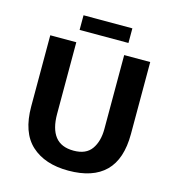

<svg xmlns="http://www.w3.org/2000/svg" viewBox="-115 -869 890 976"><g transform="rotate(15 330.5 -380.5)"><path d="M67 -630H204V-253Q204 -175 235.5 -134.5Q267 -94 333 -94Q398 -94 427 -135Q456 -176 456 -241V-630H593V-251Q593 -119 527.5 -54Q462 11 333 11Q209 11 138 -54Q67 -119 67 -256ZM461 -772V-695H204V-772Z"/></g></svg>

Font: Mukta Vaani
Style: Bold
Weight: 700
Designer: Noopur Datye, Girish Dalvi, Yashodeep Gholap, Pallavi Karambelkar
Foundry: Ek Type
Version: Version 2.538;PS 1.000;hotconv 16.6.51;makeotf.lib2.5.65220;